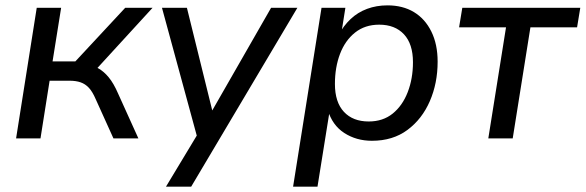

<svg xmlns="http://www.w3.org/2000/svg" viewBox="-20 -516 2184 716"><path d="M40 0 117 -487H208L176 -287H261L447 -487H549L331 -249L300 -274Q325 -273 346 -261.5Q367 -250 385.5 -227.5Q404 -205 420 -168L496 0H403L337 -146Q325 -174 311.5 -188.5Q298 -203 280.5 -209Q263 -215 239 -215H165L131 0Z M599 180 725 -29 719 9 584 -487H677L780 -70H752L991 -487H1089L693 180Z M1073 180 1179 -487H1268L1252 -386H1243Q1261 -420 1287.5 -445Q1314 -470 1349 -483Q1384 -496 1425 -496Q1482 -496 1523.5 -471Q1565 -446 1588.5 -398.5Q1612 -351 1612 -286Q1612 -206 1583 -139Q1554 -72 1499.5 -31.5Q1445 9 1367 9Q1309 9 1264 -20Q1219 -49 1202 -107H1210L1164 180ZM1355 -63Q1408 -63 1444.5 -92.5Q1481 -122 1500.5 -172.5Q1520 -223 1520 -284Q1520 -352 1486.5 -388Q1453 -424 1394 -424Q1341 -424 1304 -394.5Q1267 -365 1248 -315Q1229 -265 1229 -203Q1229 -135 1262.5 -99Q1296 -63 1355 -63Z M1801 0 1867 -414H1692L1704 -487H2144L2132 -414H1958L1892 0Z"/></svg>

Font: Nunito Sans 12pt Medium
Style: Italic
Weight: 500
Italic angle: -9°
Designer: Vernon Adams
Foundry: Vernon Adams
Version: Version 3.101;gftools[0.9.27]